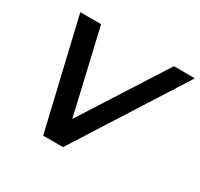

<svg xmlns="http://www.w3.org/2000/svg" viewBox="-147 -885 1115 1071"><g transform="rotate(30 410.0 -350.0)"><path d="M820 -700 375 0H247L82 -700H216L341 -162L685 -700Z"/></g></svg>

Font: Montserrat Alternates SemiBold
Style: Italic
Weight: 600
Italic angle: -11.3°
Designer: Julieta Ulanovsky
Foundry: Julieta Ulanovsky
Version: Version 7.200